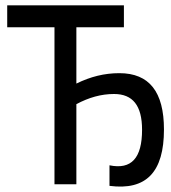

<svg xmlns="http://www.w3.org/2000/svg" viewBox="-20 -690 640 719"><path d="M444 -670H7V-588H184V0H266V-300C313 -325 359 -338 407 -338C477 -338 512 -295 512 -204C512 -98 472 -54 390 -71V6C528 24 594 -46 594 -205C594 -346 539 -416 427 -416C371 -416 319 -403 266 -377V-588H444Z"/></svg>

Font: LT Wave Mono
Style: Regular
Weight: 400
Designer: Daniel Lyons
Version: Version 2.5 (Glyphs App)